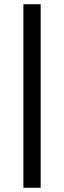

<svg xmlns="http://www.w3.org/2000/svg" viewBox="-20 -650 305 911"><path d="M91 241V-630H173V241Z"/></svg>

Font: Alumni Sans SemiBold
Style: Regular
Weight: 600
Designer: Robert E. Leuschke
Foundry: Robert E. Leuschke
Version: Version 1.018